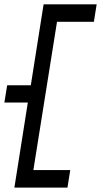

<svg xmlns="http://www.w3.org/2000/svg" viewBox="-25 -680 463 880"><path d="M7.8 -289.1H116.2L174.8 -660.2H418L405.3 -580.1H236.3L127.9 99.6H296.9L284.2 179.7H41L102.5 -210H-4.9Z"/></svg>

Font: Geo
Style: Oblique
Weight: 500
Italic angle: -11°
Version: Version 001.2